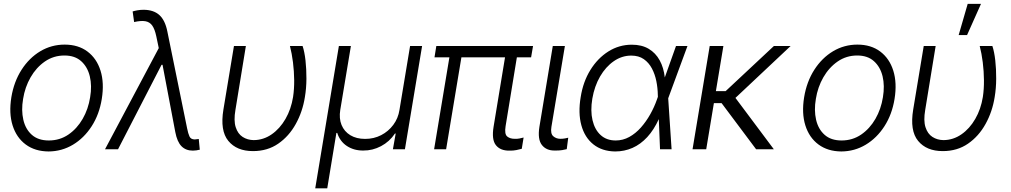

<svg xmlns="http://www.w3.org/2000/svg" viewBox="-20 -789 5346 1015"><path d="M236.8 11.7Q165 11.2 116 -25.1Q66.9 -61.5 46.6 -126Q26.4 -190.4 40 -274.9Q53.7 -357.4 94 -420.2Q134.3 -482.9 193.1 -518.1Q252 -553.2 321.8 -553.2Q393.6 -553.2 442.4 -516.6Q491.2 -480 511.5 -415.3Q531.7 -350.6 518.1 -266.1Q504.9 -184.1 464.6 -121.6Q424.3 -59.1 365.5 -23.9Q306.6 11.2 236.8 11.7ZM237.8 -46.4Q295.9 -46.4 341.6 -77.6Q387.2 -108.9 417 -160.6Q446.8 -212.4 456.5 -274.9Q466.8 -335.4 454.8 -385.3Q442.9 -435.1 409.4 -465.3Q376 -495.6 320.8 -495.6Q263.2 -495.6 217.3 -463.9Q171.4 -432.1 141.6 -380.1Q111.8 -328.1 102.1 -266.1Q91.8 -206.1 103.3 -156Q114.7 -106 148.4 -76.2Q182.1 -46.4 237.8 -46.4Z M999.5 7.3Q962.4 7.3 939.5 -15.9Q916.5 -39.1 906.7 -90.8L835 -468.8L823.7 -513.7L806.2 -597.2Q798.3 -634.8 784.9 -653.8Q771.5 -672.9 748.3 -676.8Q725.1 -680.7 689 -672.4L681.2 -728.5Q689.9 -731.4 705.8 -734.4Q721.7 -737.3 739.7 -737.3Q792.5 -736.8 822.8 -709.2Q853 -681.6 864.7 -622.6L969.2 -110.4Q974.6 -83 981.7 -67.6Q988.8 -52.2 1009.3 -51.8Q1019.5 -52.7 1030.8 -54.2L1036.1 2.4Q1026.9 4.4 1017.8 5.9Q1008.8 7.3 999.5 7.3ZM535.2 0 837.4 -568.8 845.2 -446.3H834L604 0Z M1216.8 -545.9H1279.8L1224.6 -208Q1214.8 -151.4 1226.1 -116.5Q1237.3 -81.5 1262.7 -65.2Q1288.1 -48.8 1321.3 -48.3Q1373 -48.8 1416.3 -78.9Q1459.5 -108.9 1489.3 -160.4Q1519 -211.9 1529.3 -276.4Q1535.6 -317.9 1535.2 -365.2Q1534.7 -412.6 1528.8 -459.7Q1522.9 -506.8 1512.7 -545.9H1579.6Q1589.8 -515.6 1595 -469.7Q1600.1 -423.8 1599.9 -372.8Q1599.6 -321.8 1591.8 -275.9Q1579.6 -198.7 1543.7 -133.8Q1507.8 -68.8 1450.9 -29.5Q1394 9.8 1317.4 9.8Q1231.4 9.8 1187 -44.2Q1142.6 -98.1 1161.1 -210Z M1646.5 206.5 1771.5 -545.9H1835L1778.8 -208Q1771.5 -163.1 1785.6 -128.4Q1799.8 -93.8 1832 -74.2Q1864.3 -54.7 1910.2 -54.7Q1956.5 -54.7 1994.9 -74.5Q2033.2 -94.2 2059.1 -128.9Q2085 -163.6 2091.8 -208L2147.9 -545.9H2211.4L2120.6 0H2057.1L2071.8 -83H2067.9Q2039.1 -40 1994.4 -16.4Q1949.7 7.3 1900.4 6.8Q1851.1 7.3 1814 -17.1Q1776.9 -41.5 1762.7 -86.4H1758.3L1710 206.5Z M2797.9 -545.9 2787.6 -485.8H2276.9L2286.6 -545.9ZM2429.2 -545.9 2338.4 0H2274.9L2365.7 -545.9ZM2659.7 -545.9H2722.2L2652.8 -122.1Q2646 -80.1 2661.4 -67.4Q2676.8 -54.7 2702.6 -55.2Q2714.4 -54.7 2726.1 -56.9Q2737.8 -59.1 2748 -62L2738.3 -2.4Q2725.6 1 2709.5 4.4Q2693.4 7.8 2672.4 7.3Q2625 7.8 2601.6 -21.5Q2578.1 -50.8 2589.4 -119.6Z M2902.3 -545.9H2966.3L2895 -118.2Q2889.2 -82.5 2904.8 -68.8Q2920.4 -55.2 2942.4 -55.2Q2955.6 -55.2 2967.5 -57.4Q2979.5 -59.6 2983.9 -61L2976.1 -0.5Q2967.3 2 2951.4 4.6Q2935.5 7.3 2912.1 6.8Q2868.2 7.3 2844.7 -22.5Q2821.3 -52.2 2831.5 -118.2Z M3231.9 11.7Q3162.6 10.7 3116.7 -25.9Q3070.8 -62.5 3053.2 -127.2Q3035.6 -191.9 3049.8 -275.9Q3062.5 -356.9 3101.1 -419.2Q3139.6 -481.4 3196.3 -517.1Q3252.9 -552.7 3320.3 -552.7Q3372.6 -552.7 3409.2 -531Q3445.8 -509.3 3467.3 -470.2Q3488.8 -431.2 3494.6 -378.4L3519.5 -380.4L3512.2 -272.5L3530.3 0H3469.2L3457.5 -287.6Q3457 -323.7 3449.7 -360.1Q3442.4 -396.5 3426.3 -427Q3410.2 -457.5 3383.5 -476.3Q3356.9 -495.1 3316.9 -495.1Q3267.6 -495.1 3224.9 -465.6Q3182.1 -436 3152.3 -384.8Q3122.6 -333.5 3111.3 -267.6Q3100.6 -203.6 3112.3 -153.6Q3124 -103.5 3155.3 -75Q3186.5 -46.4 3234.9 -46.4Q3272.9 -46.4 3306.6 -64.9Q3340.3 -83.5 3368.2 -115Q3396 -146.5 3417.5 -184.8Q3439 -223.1 3452.6 -262.2L3553.7 -545.9H3614.3L3513.2 -271.5L3483.4 -162.6L3463.4 -160.6Q3437 -102.5 3401.6 -64.2Q3366.2 -25.9 3323.5 -7.1Q3280.8 11.7 3231.9 11.7Z M3804.2 -545.9 3713.4 0H3641.1L3731.9 -545.9ZM4159.7 -545.9 3838.4 -243.7H3728L3727.1 -307.1H3815.9L4071.3 -545.9ZM3977.1 0 3791.5 -248 3849.6 -295.9 4070.8 0Z M4427.7 11.7Q4356 11.2 4306.9 -25.1Q4257.8 -61.5 4237.5 -126Q4217.3 -190.4 4231 -274.9Q4244.6 -357.4 4284.9 -420.2Q4325.2 -482.9 4384 -518.1Q4442.9 -553.2 4512.7 -553.2Q4584.5 -553.2 4633.3 -516.6Q4682.1 -480 4702.4 -415.3Q4722.7 -350.6 4709 -266.1Q4695.8 -184.1 4655.5 -121.6Q4615.2 -59.1 4556.4 -23.9Q4497.6 11.2 4427.7 11.7ZM4428.7 -46.4Q4486.8 -46.4 4532.5 -77.6Q4578.1 -108.9 4607.9 -160.6Q4637.7 -212.4 4647.5 -274.9Q4657.7 -335.4 4645.8 -385.3Q4633.8 -435.1 4600.3 -465.3Q4566.9 -495.6 4511.7 -495.6Q4454.1 -495.6 4408.2 -463.9Q4362.3 -432.1 4332.5 -380.1Q4302.7 -328.1 4293 -266.1Q4282.7 -206.1 4294.2 -156Q4305.7 -106 4339.4 -76.2Q4373 -46.4 4428.7 -46.4Z M4863.3 -545.9H4926.3L4871.1 -208Q4861.3 -151.4 4872.6 -116.5Q4883.8 -81.5 4909.2 -65.2Q4934.6 -48.8 4967.8 -48.3Q5019.5 -48.8 5062.7 -78.9Q5106 -108.9 5135.7 -160.4Q5165.5 -211.9 5175.8 -276.4Q5182.1 -317.9 5181.6 -365.2Q5181.2 -412.6 5175.3 -459.7Q5169.4 -506.8 5159.2 -545.9H5226.1Q5236.3 -515.6 5241.5 -469.7Q5246.6 -423.8 5246.3 -372.8Q5246.1 -321.8 5238.3 -275.9Q5226.1 -198.7 5190.2 -133.8Q5154.3 -68.8 5097.4 -29.5Q5040.5 9.8 4963.9 9.8Q4877.9 9.8 4833.5 -44.2Q4789.1 -98.1 4807.6 -210ZM5047.9 -603.5 5095.7 -768.6H5166L5092.3 -603.5Z"/></svg>

Font: Inter Tight Light
Style: Italic
Weight: 300
Italic angle: -9.39999°
Designer: Rasmus Andersson
Foundry: rsms
Version: Version 3.004